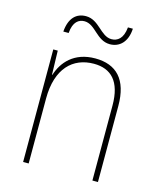

<svg xmlns="http://www.w3.org/2000/svg" viewBox="-108 -791 729 870"><g transform="rotate(15 256.5 -356.0)"><path d="M106 -618H131C135 -672 161 -688 187 -688C239 -688 261 -617 324 -617C369 -617 404 -649 407 -712H384C379 -658 353 -641 325 -641C274 -641 250 -712 188 -712C143 -712 111 -683 106 -618ZM278 -538C178 -538 128 -477 109 -416H107L104 -528H83V0H109V-305C109 -446 180 -513 278 -513C359 -513 408 -465 408 -352V0H434V-357C434 -481 377 -538 278 -538Z"/></g></svg>

Font: Noto Sans Ethiopic SemiCondensed Thin
Style: Regular
Weight: 100
Width: 4
Designer: Monotype Design Team
Foundry: Monotype Imaging Inc.
Version: Version 2.102